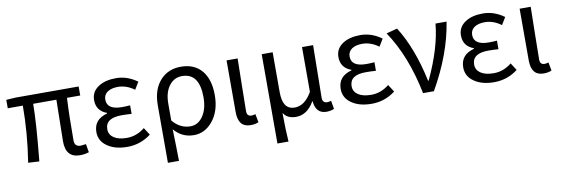

<svg xmlns="http://www.w3.org/2000/svg" viewBox="-55 -964 4600 1571"><g transform="rotate(-10 2245.5 -179.0)"><path d="M423 -122 429 -468H236Q236 -317 204 5L112 0Q150 -242 150 -468H25V-538L103 -543H627V-468H517Q509 -326 509 -116Q509 -63 560 -63Q569 -63 604 -68L616 1Q583 13 541 13Q423 13 423 -122Z M770 -31Q705 -75 705 -150Q705 -255 818 -285V-290Q732 -321 732 -411Q732 -481 794 -521Q850 -557 939 -557Q1032 -557 1115 -497L1078 -436Q1013 -484 942 -484Q890 -484 857 -463Q823 -440 823 -399Q823 -315 948 -315Q976 -315 1015 -318V-247Q969 -250 931 -250Q797 -250 797 -157Q797 -112 836 -86Q875 -60 944 -60Q1025 -60 1093 -115L1132 -54Q1045 13 935 13Q833 13 770 -31Z M1238 -278Q1238 -412 1309 -488Q1374 -557 1478 -557Q1590 -557 1652 -483Q1712 -410 1712 -280Q1712 -147 1643 -64Q1579 13 1488 13Q1390 13 1324 -64Q1329 97 1330 199H1238ZM1575 -120Q1618 -180 1618 -279Q1618 -480 1474 -480Q1410 -480 1370 -429Q1325 -374 1325 -276V-137Q1387 -63 1472 -63Q1535 -63 1575 -120Z M1856 -113V-543H1948L1944 -319Q1941 -182 1941 -106Q1941 -63 1979 -63Q1994 -63 2012 -69L2025 0Q1999 13 1959 13Q1856 13 1856 -113Z M2148 -543H2239V-210Q2239 -66 2339 -66Q2423 -66 2483 -171V-543H2575L2569 -106Q2569 -63 2609 -63Q2622 -63 2641 -69L2653 0Q2627 13 2589 13Q2501 13 2491 -92H2489Q2430 11 2337 11Q2263 11 2232 -41Q2233 105 2240 199H2148Z M2800 -31Q2735 -75 2735 -150Q2735 -255 2848 -285V-290Q2762 -321 2762 -411Q2762 -481 2824 -521Q2880 -557 2969 -557Q3062 -557 3145 -497L3108 -436Q3043 -484 2972 -484Q2920 -484 2887 -463Q2853 -440 2853 -399Q2853 -315 2978 -315Q3006 -315 3045 -318V-247Q2999 -250 2961 -250Q2827 -250 2827 -157Q2827 -112 2866 -86Q2905 -60 2974 -60Q3055 -60 3123 -115L3162 -54Q3075 13 2965 13Q2863 13 2800 -31Z M3393 0Q3329 -318 3184 -533L3275 -557Q3391 -375 3451 -93H3456Q3574 -344 3592 -543H3684Q3643 -279 3483 0Z M3818 -31Q3753 -75 3753 -150Q3753 -255 3866 -285V-290Q3780 -321 3780 -411Q3780 -481 3842 -521Q3898 -557 3987 -557Q4080 -557 4163 -497L4126 -436Q4061 -484 3990 -484Q3938 -484 3905 -463Q3871 -440 3871 -399Q3871 -315 3996 -315Q4024 -315 4063 -318V-247Q4017 -250 3979 -250Q3845 -250 3845 -157Q3845 -112 3884 -86Q3923 -60 3992 -60Q4073 -60 4141 -115L4180 -54Q4093 13 3983 13Q3881 13 3818 -31Z M4291 -113V-543H4383L4379 -319Q4376 -182 4376 -106Q4376 -63 4414 -63Q4429 -63 4447 -69L4460 0Q4434 13 4394 13Q4291 13 4291 -113Z"/></g></svg>

Font: Source Han Sans K Regular
Style: Regular
Weight: 400
Designer: Ryoko NISHIZUKA  (kana & ideographs); Paul D. Hunt (Latin, Greek & Cyrillic); Wenlong ZHANG  (bopomofo); Sandoll Communi
Foundry: Adobe Systems Incorporated
Version: Version 1.00 July 18, 2014, initial release